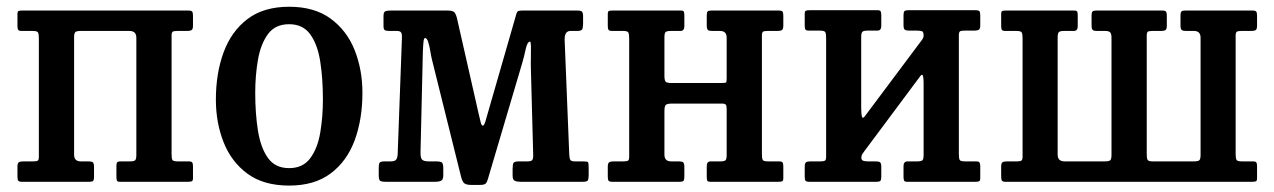

<svg xmlns="http://www.w3.org/2000/svg" viewBox="-20 -552 3869 583"><path d="M205 -82.5Q205 -62 225 -62H248.5Q258.5 -62 262 -59Q265.5 -56 265.5 -45V-15Q265.5 -6 263 -3Q260.5 0 251.5 0H47Q38 0 35.5 -3.2Q33 -6.5 33 -16V-46Q33 -56.5 37.2 -59.2Q41.5 -62 51 -62H81Q91 -62 94.5 -64.2Q98 -66.5 98 -76V-435.5Q98 -448.5 95.5 -453.2Q93 -458 80 -458H46Q38 -458 35.5 -461.2Q33 -464.5 33 -473V-509Q33 -517.5 36.8 -518.8Q40.5 -520 48.5 -520H552Q561 -520 563.5 -516.8Q566 -513.5 566 -504V-474Q566 -463.5 561.8 -460.8Q557.5 -458 548 -458H518Q508 -458 504.5 -455.8Q501 -453.5 501 -444V-84.5Q501 -71.5 503.2 -66.8Q505.5 -62 519 -62H553Q561 -62 563.5 -58.8Q566 -55.5 566 -47V-11Q566 -3 562.2 -1.5Q558.5 0 550.5 0H344.5Q336.5 0 335 -3.8Q333.5 -7.5 333.5 -15.5V-47.5Q333.5 -56 335.8 -59Q338 -62 345.5 -62H375Q386.5 -62 390.2 -65.2Q394 -68.5 394 -81.5V-437.5Q394 -458 373 -458H225Q213 -458 209 -454.8Q205 -451.5 205 -438.5Z M635.5 -249.5Q635.5 -329.5 659 -393.2Q682.5 -457 731.5 -494.2Q780.5 -531.5 858 -531.5Q935 -531.5 984.2 -495.2Q1033.5 -459 1057 -399.5Q1080.5 -340 1080.5 -270Q1080.5 -190 1057 -126.2Q1033.5 -62.5 984.2 -25.5Q935 11.5 858 11.5Q780.5 11.5 731.5 -24.5Q682.5 -60.5 659 -120Q635.5 -179.5 635.5 -249.5ZM755 -270Q755 -207.5 763.2 -155.5Q771.5 -103.5 793.5 -72.5Q815.5 -41.5 858 -41.5Q900 -41.5 922.2 -71.8Q944.5 -102 952.5 -149.8Q960.5 -197.5 960.5 -250Q960.5 -312.5 952.5 -364.5Q944.5 -416.5 922.2 -447.5Q900 -478.5 858 -478.5Q815.5 -478.5 793.5 -448.2Q771.5 -418 763.2 -370.2Q755 -322.5 755 -270Z M1185 -458H1161.5Q1151.5 -458 1148 -460.8Q1144.5 -463.5 1144.5 -473V-503Q1144.5 -515 1149.5 -517.5Q1154.5 -520 1165.5 -520H1338.5Q1355 -520 1359.8 -514.5Q1364.5 -509 1367.5 -497L1434 -204Q1437.5 -189 1439.8 -179.8Q1442 -170.5 1446.5 -170.5Q1451 -170.5 1457 -194L1546 -503Q1548.5 -513.5 1551.2 -516.8Q1554 -520 1567.5 -520H1732.5Q1743.5 -520 1747 -516.8Q1750.5 -513.5 1750.5 -502V-483Q1750.5 -467 1747.5 -462.5Q1744.5 -458 1732 -458H1712Q1694 -458 1694.5 -431L1708.5 -83Q1709 -70.5 1712 -66.2Q1715 -62 1725 -62H1748.5Q1763 -62 1765.2 -59.8Q1767.5 -57.5 1767.5 -43V-21Q1767.5 -8.5 1764.8 -4.2Q1762 0 1749.5 0H1560.5Q1549 0 1542.8 -3.2Q1536.5 -6.5 1536.5 -19V-38Q1536.5 -52.5 1539.2 -57.2Q1542 -62 1556.5 -62H1582Q1593.5 -62 1596.5 -66.5Q1599.5 -71 1599 -83L1592 -344Q1591.5 -357 1592 -376.2Q1592.5 -395.5 1592.2 -410.5Q1592 -425.5 1589.5 -425.5Q1581 -425.5 1576 -401.8Q1571 -378 1564.5 -356.5L1461.5 -8.5Q1459 1 1454.8 5.2Q1450.5 9.5 1437.5 9.5H1411Q1393 9.5 1387.8 2.5Q1382.5 -4.5 1379.5 -17.5L1291.5 -371.5Q1289 -382 1286.5 -397.2Q1284 -412.5 1280.2 -424.5Q1276.5 -436.5 1270.5 -436.5Q1267.5 -436.5 1266.2 -427.5Q1265 -418.5 1264 -395L1257 -94.5Q1256 -74 1261 -68Q1266 -62 1281.5 -62H1303.5Q1317.5 -62 1321.8 -58.5Q1326 -55 1326 -40V-20Q1326 -7 1319.8 -3.5Q1313.5 0 1300 0H1152Q1138 0 1134 -3.2Q1130 -6.5 1130 -20V-41Q1130 -55 1133.2 -58.5Q1136.5 -62 1148 -62H1166.5Q1179 -62 1183 -67.5Q1187 -73 1187.5 -84L1200.5 -438Q1201 -448 1198.2 -453Q1195.5 -458 1185 -458Z M2293.5 -84.5Q2293.5 -71.5 2295.8 -66.8Q2298 -62 2311.5 -62H2345.5Q2353.5 -62 2356 -58.8Q2358.5 -55.5 2358.5 -47V-11Q2358.5 -3 2354.8 -1.5Q2351 0 2343 0H2137Q2129 0 2127.5 -3.8Q2126 -7.5 2126 -15.5V-47.5Q2126 -62 2138 -62H2167.5Q2179 -62 2182.8 -65.2Q2186.5 -68.5 2186.5 -81.5V-222Q2186.5 -231 2183.8 -234.2Q2181 -237.5 2171 -237.5H2022Q2007 -237.5 2002.2 -234Q1997.5 -230.5 1997.5 -214.5V-82.5Q1997.5 -62 2017.5 -62H2041Q2051 -62 2054.5 -59Q2058 -56 2058 -45V-15Q2058 -6 2055.5 -3Q2053 0 2044 0H1839.5Q1830.5 0 1828 -3.2Q1825.5 -6.5 1825.5 -16V-46Q1825.5 -56.5 1829.8 -59.2Q1834 -62 1843.5 -62H1873.5Q1883.5 -62 1887 -64.2Q1890.5 -66.5 1890.5 -76V-435.5Q1890.5 -448.5 1888 -453.2Q1885.5 -458 1872.5 -458H1838.5Q1830.5 -458 1828 -461.2Q1825.5 -464.5 1825.5 -473V-509Q1825.5 -517.5 1829.2 -518.8Q1833 -520 1841 -520H2047Q2055 -520 2056.5 -516.5Q2058 -513 2058 -504.5V-472.5Q2058 -458 2046 -458H2016.5Q2005 -458 2001.2 -454.8Q1997.5 -451.5 1997.5 -438.5V-321.5Q1997.5 -309 2000.8 -304.5Q2004 -300 2017.5 -300H2171.5Q2183 -300 2184.8 -302Q2186.5 -304 2186.5 -315V-437.5Q2186.5 -458 2166.5 -458H2142.5Q2133 -458 2129.5 -461Q2126 -464 2126 -475V-505Q2126 -514 2128.5 -517Q2131 -520 2140 -520H2344.5Q2353.5 -520 2356 -516.8Q2358.5 -513.5 2358.5 -504V-474Q2358.5 -463.5 2354.2 -460.8Q2350 -458 2340.5 -458H2310.5Q2300.5 -458 2297 -455.8Q2293.5 -453.5 2293.5 -444Z M2891.5 -84.5Q2891.5 -71.5 2893.8 -66.8Q2896 -62 2909.5 -62H2943.5Q2951.5 -62 2954 -58.8Q2956.5 -55.5 2956.5 -47V-11Q2956.5 -3 2952.8 -1.5Q2949 0 2941 0H2734.5Q2727 0 2725.2 -3.8Q2723.5 -7.5 2723.5 -15.5V-47.5Q2723.5 -62 2736 -62H2765.5Q2777 -62 2780.8 -65.2Q2784.5 -68.5 2784.5 -81.5V-301Q2784.5 -316 2782.2 -322.2Q2780 -328.5 2774.5 -321L2603.5 -91.5Q2601 -88 2598.2 -83.8Q2595.5 -79.5 2595.5 -73.5Q2595.5 -66 2600.8 -64Q2606 -62 2615.5 -62H2639Q2649 -62 2652.5 -59Q2656 -56 2656 -45V-15Q2656 -6 2653.2 -3Q2650.5 0 2642 0H2437.5Q2428.5 0 2426 -3.2Q2423.5 -6.5 2423.5 -16V-46Q2423.5 -56.5 2427.5 -59.2Q2431.5 -62 2441.5 -62H2471.5Q2481 -62 2484.8 -64.2Q2488.5 -66.5 2488.5 -76V-436.5Q2488.5 -449.5 2486 -454.2Q2483.5 -459 2470.5 -459H2436.5Q2428 -459 2425.8 -462.2Q2423.5 -465.5 2423.5 -474V-510Q2423.5 -518 2427 -519.5Q2430.5 -521 2439 -521H2645Q2652.5 -521 2654.2 -517.2Q2656 -513.5 2656 -505.5V-473.5Q2656 -459 2644 -459H2614.5Q2603 -459 2599 -455.8Q2595 -452.5 2595 -439.5V-224Q2595 -204.5 2597.5 -197.2Q2600 -190 2607.5 -201L2780 -431.5Q2784.5 -438 2784.5 -444Q2784.5 -455 2780 -457Q2775.5 -459 2764.5 -459H2740.5Q2731 -459 2727.2 -462Q2723.5 -465 2723.5 -476V-506Q2723.5 -515 2726.2 -518Q2729 -521 2737.5 -521H2942.5Q2951.5 -521 2954 -517.8Q2956.5 -514.5 2956.5 -505V-475Q2956.5 -464.5 2952.2 -461.8Q2948 -459 2938.5 -459H2908.5Q2898.5 -459 2895 -456.8Q2891.5 -454.5 2891.5 -445Z M3355 -437.5Q3355 -449 3351.2 -453.5Q3347.5 -458 3336 -458H3311.5Q3301.5 -458 3298 -461Q3294.5 -464 3294.5 -475V-505Q3294.5 -514 3297.2 -517Q3300 -520 3308.5 -520H3509Q3518 -520 3520.5 -516.8Q3523 -513.5 3523 -504V-474Q3523 -463.5 3519 -460.8Q3515 -458 3505.5 -458H3478.5Q3469 -458 3465.5 -455.8Q3462 -453.5 3462 -444V-84.5Q3462 -71.5 3464.5 -66.8Q3467 -62 3480 -62H3605.5Q3617.5 -62 3621.5 -65.2Q3625.5 -68.5 3625.5 -81.5V-437.5Q3625.5 -458 3605.5 -458H3581.5Q3572 -458 3568.2 -461Q3564.5 -464 3564.5 -475V-505Q3564.5 -514 3567.2 -517Q3570 -520 3578.5 -520H3783Q3792 -520 3794.5 -516.8Q3797 -513.5 3797 -504V-474Q3797 -463.5 3793 -460.8Q3789 -458 3779 -458H3749Q3739.5 -458 3735.8 -455.8Q3732 -453.5 3732 -444V-84.5Q3732 -71.5 3734.5 -66.8Q3737 -62 3750 -62H3784Q3792.5 -62 3794.8 -58.8Q3797 -55.5 3797 -47V-11Q3797 -3 3793.5 -1.5Q3790 0 3781.5 0H3034Q3025 0 3022.5 -3.2Q3020 -6.5 3020 -16V-46Q3020 -56.5 3024 -59.2Q3028 -62 3038 -62H3068Q3077.5 -62 3081.2 -64.2Q3085 -66.5 3085 -76V-435.5Q3085 -448.5 3082.5 -453.2Q3080 -458 3067 -458H3033Q3024.5 -458 3022.2 -461.2Q3020 -464.5 3020 -473V-509Q3020 -517.5 3023.5 -518.8Q3027 -520 3035.5 -520H3241.5Q3249.5 -520 3251 -516.5Q3252.5 -513 3252.5 -504.5V-472.5Q3252.5 -458 3240.5 -458H3211Q3199.5 -458 3195.5 -454.8Q3191.5 -451.5 3191.5 -438.5V-82.5Q3191.5 -62 3212.5 -62H3335Q3347 -62 3351 -65.2Q3355 -68.5 3355 -81.5Z"/></svg>

Font: Besley* Narrow Medium
Style: Regular
Weight: 500
Width: 4
Designer: Owen Earl
Foundry: indestructible type*
Version: Version 3.000; ttfautohint (v1.8.3)